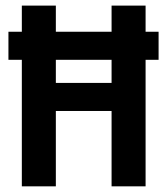

<svg xmlns="http://www.w3.org/2000/svg" viewBox="-20 -658 590 678"><path d="M374 0V-266.1H177.2V0H57.1V-446.8H9.8V-545.9H57.1V-638.2H177.2V-545.9H374V-638.2H494.1V-545.9H540V-446.8H494.1V0ZM374 -365.2V-446.8H177.2V-365.2Z"/></svg>

Font: Code New Roman
Style: Bold
Weight: 700
Monospace: yes
Designer: Sam Radian
Foundry: Code New Roman
Version: Version 1.508 October 19, 2014